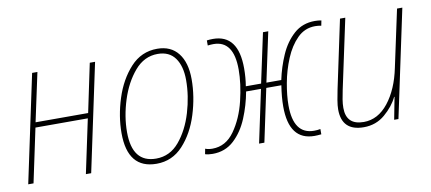

<svg xmlns="http://www.w3.org/2000/svg" viewBox="-56 -727 2084 928"><g transform="rotate(-10 986.5 -263.5)"><path d="M20 0 132 -527H158L107 -289H365L415 -527H441L329 0H303L359 -264H102L46 0Z M649 10Q726 10 779 -47.5Q832 -105 859 -191.5Q886 -278 886 -363Q886 -445 850 -491Q814 -537 747 -537Q669 -537 615.5 -478.5Q562 -420 534.5 -334Q507 -248 507 -165Q507 10 649 10ZM651 -15Q534 -15 534 -165Q534 -242 559.5 -322Q585 -402 632 -457Q679 -512 745 -512Q802 -512 830.5 -472Q859 -432 859 -364Q859 -286 835 -205.5Q811 -125 765 -70Q719 -15 651 -15Z M924 10Q986 10 1029 -30Q1072 -70 1097.5 -131.5Q1123 -193 1135 -259H1208L1153 0H1179L1234 -259H1308Q1299 -202 1299 -156Q1299 10 1424 10Q1437 10 1457 8V-18Q1443 -15 1426 -15Q1325 -15 1325 -157Q1325 -205 1336 -265.5Q1347 -326 1370.5 -382.5Q1394 -439 1430.5 -475.5Q1467 -512 1518 -512Q1533 -512 1548 -509L1553 -534Q1538 -537 1521 -537Q1460 -537 1418 -499.5Q1376 -462 1350.5 -404Q1325 -346 1312 -284H1239L1291 -527H1265L1213 -284H1138Q1145 -326 1145 -371Q1145 -537 1021 -537Q1013 -537 1005.5 -536.5Q998 -536 991 -535V-510Q1007 -512 1019 -512Q1118 -512 1118 -370Q1118 -300 1098 -217.5Q1078 -135 1035.5 -75Q993 -15 927 -15Q907 -15 892 -21L887 5Q901 10 924 10Z M1666 10Q1726 10 1770 -27.5Q1814 -65 1835 -109H1837L1816 0H1837L1949 -527H1923L1863 -247Q1842 -144 1791 -79.5Q1740 -15 1670 -15Q1584 -15 1584 -99Q1584 -118 1587.5 -140Q1591 -162 1596 -185L1669 -527H1643L1572 -192Q1567 -168 1562.5 -141.5Q1558 -115 1558 -96Q1558 10 1666 10Z"/></g></svg>

Font: Noto Sans UI SemiCondensed Thin
Style: Italic
Weight: 250
Width: 4
Italic angle: -12°
Designer: Monotype Design Team
Foundry: Monotype Imaging Inc.
Version: Version 1.901